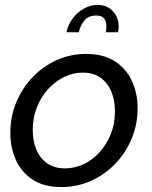

<svg xmlns="http://www.w3.org/2000/svg" viewBox="-20 -750 618 780"><path d="M229 10Q159 10 113 -20Q67 -50 44.5 -100Q22 -150 22 -210Q22 -276 46 -334Q70 -392 112.5 -436.5Q155 -481 211 -506Q267 -531 330 -531Q400 -531 446.5 -501Q493 -471 516 -421Q539 -371 539 -310Q539 -245 515 -187Q491 -129 448 -84.5Q405 -40 349 -15Q293 10 229 10ZM244 -66Q283 -66 319.5 -83Q356 -100 384.5 -131.5Q413 -163 430 -205Q447 -247 447 -297Q447 -343 432 -378.5Q417 -414 388 -434.5Q359 -455 316 -455Q277 -455 241 -437.5Q205 -420 176 -388.5Q147 -357 130 -314.5Q113 -272 113 -222Q113 -177 128 -141.5Q143 -106 172.5 -86Q202 -66 244 -66ZM250 -619Q257 -651 276 -676Q295 -701 321.5 -715.5Q348 -730 377 -730Q415 -730 438.5 -704.5Q462 -679 462 -643Q462 -637 461.5 -631Q461 -625 459 -619H410Q411 -626 411.5 -632Q412 -638 412 -644Q412 -687 371 -687Q340 -687 323.5 -667.5Q307 -648 300 -619Z"/></svg>

Font: Raleway Thin Medium
Style: Italic
Weight: 500
Italic angle: -12°
Version: Version 4.026